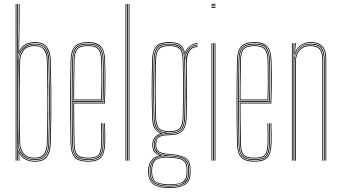

<svg xmlns="http://www.w3.org/2000/svg" viewBox="-20 -820 1743 980"><path d="M60 0V-800H64V0ZM68 0V-800H72V-608.5L71.2 -513.5H72.2Q73.8 -551.8 96.6 -574.4Q119.5 -597 157.5 -597Q197 -597 213.5 -574.5Q230 -552 231 -513.8Q233 -444.5 233.8 -375.5Q234.5 -306.5 233.9 -234.8Q233.2 -163 231 -85.2Q230 -45.8 212.8 -24.4Q195.5 -3 157.5 -3Q119.8 -3 96.4 -25Q73 -47 72 -85.2H71L72 0ZM157 -7Q193 -7 209.5 -27.1Q226 -47.2 227 -85.5Q230.5 -202.5 230.2 -305.8Q230 -409 227 -513.5Q226 -546.5 211.6 -569.8Q197.2 -593 157.2 -593Q127.8 -593 110 -580.4Q92.2 -567.8 84 -549.4Q75.8 -531 75.2 -513.5Q73.2 -435 72.6 -366.1Q72 -297.2 72.6 -229.1Q73.2 -161 75 -84.5Q75.5 -67.8 83.6 -49.8Q91.8 -31.8 109.6 -19.4Q127.5 -7 157 -7ZM156.8 -11Q115.2 -11 97.5 -35.2Q79.8 -59.5 79 -85.5Q77 -159.8 76.2 -229.9Q75.5 -300 76.2 -369.9Q77 -439.8 79 -513.5Q79.8 -539 97 -564Q114.2 -589 156.8 -589Q188.8 -589 205.4 -570.9Q222 -552.8 223 -513.5Q225.2 -438.8 225.9 -369.5Q226.5 -300.2 225.9 -230.8Q225.2 -161.2 223 -85.5Q222 -52.2 207.5 -31.6Q193 -11 156.8 -11ZM156.5 -15Q190.5 -15 204.2 -34.4Q218 -53.8 219 -85.8Q222.2 -197.8 222.2 -298.8Q222.2 -399.8 219 -513.5Q218 -545.5 204.4 -565.2Q190.8 -585 156.5 -585Q117 -585 100.4 -561.8Q83.8 -538.5 83 -513.5Q81 -438.2 80.2 -369.1Q79.5 -300 80.2 -230.8Q81 -161.5 83 -85.8Q83.8 -61 100.4 -38Q117 -15 156.5 -15ZM158 5.2Q130.8 5.2 109.4 -6.2Q88 -17.8 78.8 -37.2H77.8L79.5 -4.8L80 0H76L73.2 -57.5H74.2Q79 -32.8 101.5 -15.8Q124 1.2 157.8 1.2Q201 1.2 217.4 -23Q233.8 -47.2 234.8 -84.8Q237 -165.5 237.8 -234Q238.5 -302.5 237.9 -369.9Q237.2 -437.2 234.8 -513.8Q233.8 -549 218.2 -574.9Q202.8 -600.8 158 -600.8Q129 -600.8 106.2 -587.1Q83.5 -573.5 75.2 -543.5H73.5L75.8 -668.5V-800H79.8V-717L77.5 -560.2H78.5Q88 -582.8 110.2 -593.8Q132.5 -604.8 158 -604.8Q202.2 -604.8 220 -579.8Q237.8 -554.8 238.8 -513.8Q241 -437 241.8 -368.8Q242.5 -300.5 241.9 -231.8Q241.2 -163 238.8 -84.8Q237.5 -43.8 219.8 -19.2Q202 5.2 158 5.2Z M430.5 5Q379 5 360.2 -17.4Q341.5 -39.8 340.5 -85Q339.2 -151 338.6 -205.6Q338 -260.2 338.1 -309.5Q338.2 -358.8 338.9 -408.4Q339.5 -458 340.5 -514Q341.5 -559.5 360.8 -582.2Q380 -605 430.5 -605Q474.5 -605 494.5 -584Q514.5 -563 516.2 -515.8Q517 -498.5 517.4 -475.2Q517.8 -452 517.9 -423.6Q518 -395.2 517.4 -362.1Q516.8 -329 515.5 -292H358.2Q358.2 -249.2 358.5 -216.1Q358.8 -183 359.4 -152Q360 -121 360.5 -85.2Q361.2 -45.8 375.6 -30.4Q390 -15 430.5 -15Q467.2 -15 481 -28.9Q494.8 -42.8 496.5 -85.8Q497.2 -103.2 497.1 -131Q497 -158.8 495.5 -191H499.5Q501 -160 501.1 -131.6Q501.2 -103.2 500.5 -85.8Q498.8 -40.8 483.5 -25.9Q468.2 -11 430.5 -11Q388.2 -11 372.8 -27.4Q357.2 -43.8 356.5 -85.2Q356 -117.8 355.4 -149.5Q354.8 -181.2 354.5 -216.9Q354.2 -252.5 354.2 -296H511.8Q513 -336 513.5 -369.4Q514 -402.8 514 -429.9Q514 -457 513.5 -478.4Q513 -499.8 512.2 -515.8Q510.5 -565.5 489.5 -583.2Q468.5 -601 430.5 -601Q381.8 -601 363.6 -579.5Q345.5 -558 344.5 -514Q343.5 -458.8 342.9 -407.4Q342.2 -356 342.2 -304.9Q342.2 -253.8 342.8 -199.8Q343.2 -145.8 344.5 -85Q345.5 -40 363.8 -19.5Q382 1 430.5 1Q473.2 1 491.8 -17.1Q510.2 -35.2 512.5 -85.2Q513 -96.5 513.1 -113.2Q513.2 -130 512.9 -150.1Q512.5 -170.2 511.5 -191H515.5Q516.8 -162.2 517.1 -133.9Q517.5 -105.5 516.5 -85Q514.2 -34.8 495.2 -14.9Q476.2 5 430.5 5ZM430.5 -3Q383.5 -3 366.5 -22.2Q349.5 -41.5 348.5 -85Q347.5 -144.8 346.9 -198.5Q346.2 -252.2 346.2 -303.4Q346.2 -354.5 346.9 -406.4Q347.5 -458.2 348.5 -514Q349.5 -557.8 367 -577.4Q384.5 -597 430.5 -597Q471.5 -597 489.1 -578.1Q506.8 -559.2 508.5 -512.8Q509 -499.8 509.5 -469.6Q510 -439.5 509.9 -396.1Q509.8 -352.8 507.8 -300H350.2Q350.2 -233.5 350.9 -184Q351.5 -134.5 352.5 -85.2Q353.2 -41.5 370.4 -24.2Q387.5 -7 430.5 -7Q470.8 -7 486.6 -23.2Q502.5 -39.5 504.5 -85.5Q505.2 -102.8 505.1 -130.9Q505 -159 503.5 -191H507.5Q508.8 -165.8 509.1 -136.2Q509.5 -106.8 508.5 -85.5Q506.5 -37.2 489.4 -20.1Q472.2 -3 430.5 -3ZM350.2 -304H504Q505.8 -350.5 506 -392.8Q506.2 -435 505.8 -466.6Q505.2 -498.2 504.5 -512.8Q502.8 -558.2 486 -575.6Q469.2 -593 430.5 -593Q386.8 -593 370 -574.6Q353.2 -556.2 352.5 -513.8Q351.5 -465.5 350.9 -417.1Q350.2 -368.8 350.2 -304ZM354.2 -308Q354.2 -350.5 354.5 -383.1Q354.8 -415.8 355.4 -446.4Q356 -477 356.5 -513.8Q357.2 -555 373.1 -572Q389 -589 430.5 -589Q465.5 -589 482.1 -573.5Q498.8 -558 500.5 -513Q501 -500 501.5 -470.9Q502 -441.8 501.9 -400.1Q501.8 -358.5 500 -308ZM358.2 -312H496.2Q497.8 -357.8 497.9 -398.5Q498 -439.2 497.5 -469.2Q497 -499.2 496.5 -513Q494.8 -555.5 479.6 -570.2Q464.5 -585 430.5 -585Q390.2 -585 375.8 -568.9Q361.2 -552.8 360.5 -513.8Q360 -478.5 359.4 -448.2Q358.8 -418 358.5 -385.9Q358.2 -353.8 358.2 -312Z M636.8 0V-800H640.8V0ZM620.8 0V-800H624.8V0ZM628.8 0V-800H632.8V0Z M844.5 140Q797.2 140 768.1 124Q739 108 736.5 60Q736.2 56.2 736.2 53.4Q736.2 50.5 736.5 46Q737.8 15.8 753.9 -3.4Q770 -22.5 792.8 -25.8V-26.8Q769 -36.2 763.2 -50.6Q757.5 -65 757.5 -76Q757.5 -78.2 757.5 -80Q757.5 -81.8 757.5 -84Q757.5 -100.5 767.9 -116Q778.2 -131.5 797.2 -138V-140Q777.5 -148.5 767.5 -166.9Q757.5 -185.2 756.5 -220Q755.2 -267.8 754.8 -302.4Q754.2 -337 754.2 -367.5Q754.2 -398 754.9 -432.4Q755.5 -466.8 756.5 -514Q757.5 -558.8 775.4 -581.9Q793.2 -605 844.5 -605Q880.8 -605 898.6 -592.9Q916.5 -580.8 923.5 -553H924.5Q929 -566 939 -576.6Q949 -587.2 962 -593.6Q975 -600 988.5 -600V-596Q961.2 -595 944.1 -577.4Q927 -559.8 924 -540.8H923Q917.8 -573.2 900.1 -587.1Q882.5 -601 844.5 -601Q800.2 -601 780.9 -581.6Q761.5 -562.2 760.5 -514Q759.2 -451 758.6 -405.4Q758 -359.8 758.5 -317.1Q759 -274.5 760.5 -220Q761.5 -185.5 772.6 -165.4Q783.8 -145.2 809.5 -140.2V-138.2Q786 -133.5 773.8 -117.6Q761.5 -101.8 761.5 -84Q761.5 -81.8 761.5 -80Q761.5 -78.2 761.5 -76Q761.5 -62.2 770.4 -46.9Q779.2 -31.5 807.2 -26.5V-25.5Q780 -23.8 761 -6Q742 11.8 740.5 46Q740.2 50.5 740.2 53.4Q740.2 56.2 740.5 60.2Q742.8 107 771.1 121.6Q799.5 136.2 844.5 136.2Q889.5 136.2 919 121.6Q948.5 107 948.5 60.2Q948.5 55.2 948.5 52.6Q948.5 50 948.5 46Q948.5 -1.8 920 -14.6Q891.5 -27.5 844.5 -30Q818.2 -31.5 802.6 -37.1Q787 -42.8 780.2 -52.5Q773.5 -62.2 773.5 -76Q773.5 -78.2 773.5 -80Q773.5 -81.8 773.5 -84Q773.5 -107.2 787.6 -120.6Q801.8 -134 844.5 -134Q889.2 -134 908.1 -153.5Q927 -173 928.5 -220Q930 -266.8 930.2 -306.9Q930.5 -347 930.2 -393.1Q930 -439.2 929 -504Q928.8 -539.2 943.8 -561.6Q958.8 -584 988.5 -584V-580Q960 -580 946.4 -557.8Q932.8 -535.5 933 -491.8Q933.5 -444 934 -403.5Q934.5 -363 934.4 -319.8Q934.2 -276.5 932.5 -220Q931 -172 911.2 -151.2Q891.5 -130.5 844.5 -130Q814.8 -129.8 800.4 -124Q786 -118.2 781.8 -108Q777.5 -97.8 777.5 -84Q777.5 -81.8 777.5 -80Q777.5 -78.2 777.5 -76Q777.5 -62.2 784.4 -53.5Q791.2 -44.8 806 -40.1Q820.8 -35.5 844.5 -34Q894 -31 923.2 -17Q952.5 -3 952.5 46Q952.5 49.5 952.5 52.6Q952.5 55.8 952.5 60Q952.5 108 922.1 124Q891.8 140 844.5 140ZM844.5 128.5Q871.5 128.5 893.4 123.6Q915.2 118.8 928 104.1Q940.8 89.5 940.8 60.5Q940.8 56 940.8 53.1Q940.8 50.2 940.8 46Q940.8 15.8 928.2 1.9Q915.8 -12 894.2 -16.4Q872.8 -20.8 845.8 -22.5Q799.2 -25.5 774.8 -9.5Q750.2 6.5 748.5 46Q748.2 50.5 748.2 53.5Q748.2 56.5 748.5 60.8Q750.5 104.5 777.4 116.5Q804.2 128.5 844.5 128.5ZM844.5 124.8Q806.2 124.8 780.4 114Q754.5 103.2 752.5 60.8Q752.2 56.5 752.2 53.5Q752.2 50.5 752.5 46Q754.5 1.5 781.1 -10Q807.8 -21.5 844.5 -19Q870.8 -17.5 891.5 -13.8Q912.2 -10 924.4 3.1Q936.5 16.2 936.5 46Q936.5 50.8 936.5 53.1Q936.5 55.5 936.5 60.8Q936.5 103.2 909.6 114Q882.8 124.8 844.5 124.8ZM844.5 121Q868.5 121 888.4 117.5Q908.2 114 920.2 101.2Q932.2 88.5 932.5 61Q932.5 55.5 932.5 53.1Q932.5 50.8 932.5 46Q932.5 17.8 921 5.5Q909.5 -6.8 889.6 -10.4Q869.8 -14 844.5 -15.5Q808 -17.8 783.2 -7.4Q758.5 3 756.5 46Q756.2 50.5 756.2 53.5Q756.2 56.5 756.5 61Q758.2 102.2 783.4 111.6Q808.5 121 844.5 121ZM844.5 132.5Q801.8 132.5 774.1 119.1Q746.5 105.8 744.5 60.5Q744.2 56.2 744.2 53.4Q744.2 50.5 744.5 46Q746 11.5 765.1 -5.9Q784.2 -23.2 818 -25V-26Q785.5 -31.8 775.5 -46.2Q765.5 -60.8 765.5 -76Q765.5 -78.2 765.5 -80Q765.5 -81.8 765.5 -84Q765.5 -103.2 778.6 -119.1Q791.8 -135 822.8 -139V-140Q790.8 -144.2 778.2 -163.4Q765.8 -182.5 764.5 -220Q763 -272.2 762.5 -315.6Q762 -359 762.5 -405.6Q763 -452.2 764.5 -514Q765.8 -559.5 783.2 -578.2Q800.8 -597 844.5 -597Q884.2 -597 901.6 -581Q919 -565 922.8 -526.8H923.8Q925.5 -545.8 934.5 -560.2Q943.5 -574.8 957.6 -583.1Q971.8 -591.5 988.5 -592V-588Q958 -587.2 940.9 -563.1Q923.8 -539 924.5 -501Q925.8 -442 926.4 -399.9Q927 -357.8 926.6 -316.8Q926.2 -275.8 924.5 -220Q923.2 -174.8 904.8 -156.2Q886.2 -137.8 844.5 -137.8Q814 -137.8 797.8 -129.8Q781.5 -121.8 775.5 -109.5Q769.5 -97.2 769.5 -84Q769.5 -81.8 769.5 -80Q769.5 -78.2 769.5 -76Q769.5 -57.8 784.6 -43.1Q799.8 -28.5 844.5 -26.2Q874.2 -24.8 896.9 -19.6Q919.5 -14.5 932.1 0.2Q944.8 15 944.8 46Q944.8 50 944.8 52.9Q944.8 55.8 944.8 60.5Q944.8 105.8 916 119.1Q887.2 132.5 844.5 132.5ZM844.5 -142Q885.2 -142 902.1 -159.1Q919 -176.2 920.5 -220Q922 -267.2 922.5 -313.5Q923 -359.8 922.5 -409Q922 -458.2 920.5 -514Q919.5 -558.8 901 -575.9Q882.5 -593 844.5 -593Q804.5 -593 787.1 -576.2Q769.8 -559.5 768.5 -514Q766.5 -431.8 766.2 -363.2Q766 -294.8 768.5 -220Q770 -176.2 786.9 -159.1Q803.8 -142 844.5 -142ZM844.5 -146Q806.5 -146 790.2 -161.6Q774 -177.2 772.5 -220Q770.5 -288 770.4 -361.4Q770.2 -434.8 772.5 -514Q773.8 -557.2 789.8 -573.1Q805.8 -589 844.5 -589Q883.5 -589 899.4 -573.1Q915.2 -557.2 916.5 -514Q918 -461.5 918.5 -411.9Q919 -362.2 918.5 -314.6Q918 -267 916.5 -220Q915 -177.2 898.8 -161.6Q882.5 -146 844.5 -146ZM844.5 -150Q880.5 -150 895.8 -164.4Q911 -178.8 912.5 -220Q914 -261 914.5 -310.5Q915 -360 914.6 -412.4Q914.2 -464.8 912.5 -514Q911.2 -557.5 895.4 -571.2Q879.5 -585 844.5 -585Q809.8 -585 793.8 -571.2Q777.8 -557.5 776.5 -514Q774.2 -439.8 774.2 -364Q774.2 -288.2 776.5 -220Q778 -178.8 793.2 -164.4Q808.5 -150 844.5 -150Z M1059.5 -796V-800H1079.5V-796ZM1059.5 -780V-784H1079.5V-780ZM1059.5 -788V-792H1079.5V-788ZM1075.5 0V-600H1079.5V0ZM1059.5 0V-600H1063.5V0ZM1067.5 0V-600H1071.5V0Z M1279.8 5Q1228.2 5 1209.5 -17.4Q1190.8 -39.8 1189.8 -85Q1188.5 -151 1187.9 -205.6Q1187.2 -260.2 1187.4 -309.5Q1187.5 -358.8 1188.1 -408.4Q1188.8 -458 1189.8 -514Q1190.8 -559.5 1210 -582.2Q1229.2 -605 1279.8 -605Q1323.8 -605 1343.8 -584Q1363.8 -563 1365.5 -515.8Q1366.2 -498.5 1366.6 -475.2Q1367 -452 1367.1 -423.6Q1367.2 -395.2 1366.6 -362.1Q1366 -329 1364.8 -292H1207.5Q1207.5 -249.2 1207.8 -216.1Q1208 -183 1208.6 -152Q1209.2 -121 1209.8 -85.2Q1210.5 -45.8 1224.9 -30.4Q1239.2 -15 1279.8 -15Q1316.5 -15 1330.2 -28.9Q1344 -42.8 1345.8 -85.8Q1346.5 -103.2 1346.4 -131Q1346.2 -158.8 1344.8 -191H1348.8Q1350.2 -160 1350.4 -131.6Q1350.5 -103.2 1349.8 -85.8Q1348 -40.8 1332.8 -25.9Q1317.5 -11 1279.8 -11Q1237.5 -11 1222 -27.4Q1206.5 -43.8 1205.8 -85.2Q1205.2 -117.8 1204.6 -149.5Q1204 -181.2 1203.8 -216.9Q1203.5 -252.5 1203.5 -296H1361Q1362.2 -336 1362.8 -369.4Q1363.2 -402.8 1363.2 -429.9Q1363.2 -457 1362.8 -478.4Q1362.2 -499.8 1361.5 -515.8Q1359.8 -565.5 1338.8 -583.2Q1317.8 -601 1279.8 -601Q1231 -601 1212.9 -579.5Q1194.8 -558 1193.8 -514Q1192.8 -458.8 1192.1 -407.4Q1191.5 -356 1191.5 -304.9Q1191.5 -253.8 1192 -199.8Q1192.5 -145.8 1193.8 -85Q1194.8 -40 1213 -19.5Q1231.2 1 1279.8 1Q1322.5 1 1341 -17.1Q1359.5 -35.2 1361.8 -85.2Q1362.2 -96.5 1362.4 -113.2Q1362.5 -130 1362.1 -150.1Q1361.8 -170.2 1360.8 -191H1364.8Q1366 -162.2 1366.4 -133.9Q1366.8 -105.5 1365.8 -85Q1363.5 -34.8 1344.5 -14.9Q1325.5 5 1279.8 5ZM1279.8 -3Q1232.8 -3 1215.8 -22.2Q1198.8 -41.5 1197.8 -85Q1196.8 -144.8 1196.1 -198.5Q1195.5 -252.2 1195.5 -303.4Q1195.5 -354.5 1196.1 -406.4Q1196.8 -458.2 1197.8 -514Q1198.8 -557.8 1216.2 -577.4Q1233.8 -597 1279.8 -597Q1320.8 -597 1338.4 -578.1Q1356 -559.2 1357.8 -512.8Q1358.2 -499.8 1358.8 -469.6Q1359.2 -439.5 1359.1 -396.1Q1359 -352.8 1357 -300H1199.5Q1199.5 -233.5 1200.1 -184Q1200.8 -134.5 1201.8 -85.2Q1202.5 -41.5 1219.6 -24.2Q1236.8 -7 1279.8 -7Q1320 -7 1335.9 -23.2Q1351.8 -39.5 1353.8 -85.5Q1354.5 -102.8 1354.4 -130.9Q1354.2 -159 1352.8 -191H1356.8Q1358 -165.8 1358.4 -136.2Q1358.8 -106.8 1357.8 -85.5Q1355.8 -37.2 1338.6 -20.1Q1321.5 -3 1279.8 -3ZM1199.5 -304H1353.2Q1355 -350.5 1355.2 -392.8Q1355.5 -435 1355 -466.6Q1354.5 -498.2 1353.8 -512.8Q1352 -558.2 1335.2 -575.6Q1318.5 -593 1279.8 -593Q1236 -593 1219.2 -574.6Q1202.5 -556.2 1201.8 -513.8Q1200.8 -465.5 1200.1 -417.1Q1199.5 -368.8 1199.5 -304ZM1203.5 -308Q1203.5 -350.5 1203.8 -383.1Q1204 -415.8 1204.6 -446.4Q1205.2 -477 1205.8 -513.8Q1206.5 -555 1222.4 -572Q1238.2 -589 1279.8 -589Q1314.8 -589 1331.4 -573.5Q1348 -558 1349.8 -513Q1350.2 -500 1350.8 -470.9Q1351.2 -441.8 1351.1 -400.1Q1351 -358.5 1349.2 -308ZM1207.5 -312H1345.5Q1347 -357.8 1347.1 -398.5Q1347.2 -439.2 1346.8 -469.2Q1346.2 -499.2 1345.8 -513Q1344 -555.5 1328.9 -570.2Q1313.8 -585 1279.8 -585Q1239.5 -585 1225 -568.9Q1210.5 -552.8 1209.8 -513.8Q1209.2 -478.5 1208.6 -448.2Q1208 -418 1207.8 -385.9Q1207.5 -353.8 1207.5 -312Z M1641.2 0V-514Q1641.2 -535 1637.6 -551.2Q1634 -567.5 1625.2 -578.5Q1616.5 -589.5 1601.6 -595.2Q1586.8 -601 1564.2 -601Q1536.2 -601 1514.6 -585.6Q1493 -570.2 1484 -542.5H1482L1485.8 -600H1490V-596.2L1485.8 -555.5H1486.8Q1495.5 -577.8 1517.4 -591.4Q1539.2 -605 1564.2 -605Q1583.2 -605 1597 -601.1Q1610.8 -597.2 1620.1 -589.8Q1629.5 -582.2 1635 -571.2Q1640.5 -560.2 1642.9 -545.9Q1645.2 -531.5 1645.2 -514V0ZM1470 0V-600H1474V0ZM1486.5 0V-508.8Q1486.5 -525.8 1494 -544.4Q1501.5 -563 1518.5 -576Q1535.5 -589 1564.2 -589Q1583.2 -589 1595.9 -584.1Q1608.5 -579.2 1615.8 -569.6Q1623 -560 1626.1 -546Q1629.2 -532 1629.2 -514V0H1625.2V-514Q1625.2 -537 1619.9 -552.8Q1614.5 -568.5 1601.2 -576.8Q1588 -585 1564.2 -585Q1537.5 -585 1521.2 -572.9Q1505 -560.8 1497.8 -543.1Q1490.5 -525.5 1490.5 -508.8V0ZM1478 0V-600H1482L1480 -527.8H1482Q1487.8 -556.5 1509.4 -576.8Q1531 -597 1564.2 -597Q1608.2 -597 1622.8 -574.6Q1637.2 -552.2 1637.2 -514V0H1633.2V-514Q1633.2 -552 1619 -572.5Q1604.8 -593 1564.2 -593Q1534.8 -593 1516.8 -579Q1498.8 -565 1490.6 -545.4Q1482.5 -525.8 1482.5 -508.8V0Z"/></svg>

Font: Big Shoulders Inline Thin
Style: Regular
Weight: 100
Designer: Patric King
Foundry: XO Type Co
Version: Version 2.002